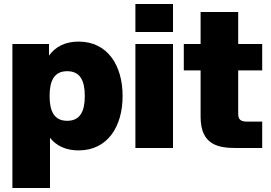

<svg xmlns="http://www.w3.org/2000/svg" viewBox="-20 -740 1353 960"><path d="M42 -520V200H230V-51C262 -11 309 12 373 12C517 12 593 -106 593 -260C593 -414 517 -532 373 -532C305 -532 257 -506 225 -462V-520ZM228 -260C228 -338 252 -384 316 -384C380 -384 404 -338 404 -260C404 -182 380 -136 316 -136C252 -136 228 -182 228 -260Z M657 0H845V-520H657ZM657 -580H845V-720H657Z M983 -680V-520H899V-388H983V-155C983 -13 1076 0 1160 0H1291V-132H1215C1179 -132 1171 -146 1171 -173V-388H1291V-520H1171V-680Z"/></svg>

Font: Aspekta 900
Style: Regular
Weight: 900
Designer: Ivo Dolenc
Version: Version 2.000